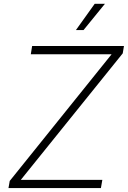

<svg xmlns="http://www.w3.org/2000/svg" viewBox="-20 -963 655 983"><path d="M23.4 0 29.8 -36.6 551.3 -685.1H137.7L144.5 -727.5H614.7L608.4 -689.9L86.4 -42H503.9L496.6 0ZM368.7 -809.1 464.8 -943.4H517.1L407.7 -809.1Z"/></svg>

Font: Inter 16pt ExtraLight
Style: Italic
Weight: 250
Italic angle: -9.3988°
Version: Version 4.001;git-66647c0bb